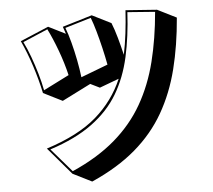

<svg xmlns="http://www.w3.org/2000/svg" viewBox="-58 -832 1116 1007"><g transform="rotate(-5 500.0 -328.0)"><path d="M165 -81Q334 -135 429 -217.5Q524 -300 572 -413L470 -375L421 -399L270 -323L170 -373Q155 -444 131 -518Q107 -592 78 -654L227 -717L317 -672L304 -710L460 -757L560 -707Q574 -672 586.5 -627.5Q599 -583 610 -536Q621 -589 628 -646.5Q635 -704 639 -768L804 -756L904 -706Q892 -560 861 -437Q830 -314 771.5 -212Q713 -110 619 -29.5Q525 51 387 112L287 62ZM290 49Q424 -10 515.5 -88.5Q607 -167 664 -266.5Q721 -366 751 -486Q781 -606 793 -746L648 -757Q641 -629 617.5 -523Q594 -417 544 -332.5Q494 -248 406.5 -183.5Q319 -119 183 -75ZM520 -492Q512 -535 501 -581.5Q490 -628 478 -670.5Q466 -713 454 -744L317 -703Q330 -669 342 -623.5Q354 -578 363.5 -529.5Q373 -481 378 -438ZM312 -455Q297 -519 272.5 -585.5Q248 -652 222 -704L91 -648Q109 -612 125.5 -567Q142 -522 155.5 -475.5Q169 -429 177 -387Z"/></g></svg>

Font: Rampart One
Style: Regular
Weight: 400
Designer: Fontworks Inc.
Foundry: Fontworks Inc.
Version: Version 1.100